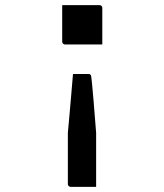

<svg xmlns="http://www.w3.org/2000/svg" viewBox="-20 -559 640 747"><path d="M264 -271H324Q327 -271 329 -270.5Q331 -270 332 -268Q334 -267 335 -261Q336 -255 338 -234Q340 -213 344 -167.5Q348 -122 354 -42V58Q354 86 354 112.5Q354 139 354 168Q332 168 309 168Q286 168 255 168Q252 168 249.5 166.5Q247 165 245.5 162.5Q244 160 244 157V-42Q248 -82 251 -119.5Q254 -157 257.5 -194.5Q261 -232 264 -271ZM222 -539Q244 -539 269.5 -539Q295 -539 320 -539Q345 -539 367 -539Q371 -539 373 -537.5Q375 -536 376.5 -534Q378 -532 378 -528V-386Q356 -386 331 -386Q306 -386 280.5 -386Q255 -386 233 -386Q230 -386 227.5 -387.5Q225 -389 223.5 -391.5Q222 -394 222 -397Z"/></svg>

Font: Rec Mono Linear
Style: Regular
Weight: 400
Monospace: yes
Version: Version 1.085; ttfautohint (v1.8.4.7-5d5b)